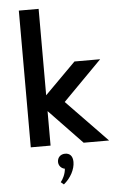

<svg xmlns="http://www.w3.org/2000/svg" viewBox="-69 -906 751 1203"><g transform="rotate(-5 306.5 -305.0)"><path d="M221 0V-217L429 0H589L333 -264.5L577.5 -512H416L221 -316.5V-860H96.5V0ZM283 249.5C304.5 232 322 211 335.5 186C348.5 161 355 137 355 114.5C355 77 336.5 58.5 307 58.5C278.5 58.5 258.5 78 258.5 106C258.5 129.5 275 148 297.5 152C296.5 167.5 292.5 182.5 286 198C279.5 213 272 225 264.5 234Z"/></g></svg>

Font: Spartan SemiBold
Style: Regular
Weight: 600
Designer: Matt Bailey, Mirko Velimirovic
Foundry: Matt Bailey
Version: Version 1.003